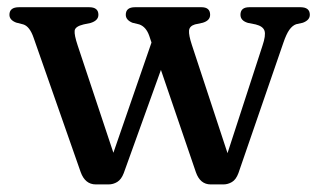

<svg xmlns="http://www.w3.org/2000/svg" viewBox="-20 -490 864 519"><path d="M273.5 8.5H239Q210 8.5 198 -25L71 -387.5Q60.5 -418.5 43 -424L23.5 -429Q5.5 -436 5.5 -450Q5.5 -470.5 31.5 -470.5H221Q246 -470.5 246 -450Q246 -434.5 225 -428L206 -424Q183 -418.5 181.8 -407Q180.5 -395.5 190 -367L286.5 -77L389.5 -375L383.5 -393Q375 -417.5 356.5 -424L338 -428.5Q320 -436 320 -450Q320 -470.5 345 -470.5H524.5Q548 -470.5 548 -450Q548 -434.5 528 -428.5L507 -424Q492 -419.5 491 -407.2Q490 -395 498.5 -369L595 -76L689.5 -366.5Q699 -394.5 695 -406.8Q691 -419 671 -424L650.5 -428Q630 -434 630 -450Q630 -470.5 654 -470.5H792Q817.5 -470.5 817.5 -450Q817.5 -435.5 798.5 -428.5L780.5 -424.5Q770.5 -421 762.2 -409.5Q754 -398 746 -374.5L624.5 -22Q618 -4.5 607 2Q596 8.5 584 8.5H549.5Q521 8.5 509.5 -24.5L415 -301L314.5 -22Q308 -5 297 1.8Q286 8.5 273.5 8.5Z"/></svg>

Font: Fraunces 9pt S050
Style: Regular
Weight: 400
Version: Version 1.000; ttfautohint (v1.8.3)